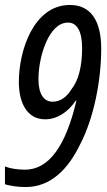

<svg xmlns="http://www.w3.org/2000/svg" viewBox="-21 -744 432 774"><path d="M83 10C185 10 255 -65 301 -160C357 -266 387 -419 387 -548C387 -663 343 -724 261 -724C115 -724 55 -541 55 -414C55 -329 88 -263 161 -263C210 -263 254 -293 284 -338H287C244 -155 176 -60 80 -60C48 -60 19 -65 -1 -73V-1C21 5 47 10 83 10ZM191 -334C155 -334 134 -366 134 -425C134 -514 175 -653 253 -653C290 -653 310 -617 310 -550C310 -478 296 -420 267 -384C249 -354 223 -334 191 -334Z"/></svg>

Font: Noto Sans ExtraCondensed
Style: Italic
Weight: 400
Width: 2
Italic angle: -12°
Designer: Monotype Design Team
Foundry: Monotype Imaging Inc.
Version: Version 2.013